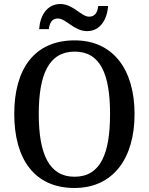

<svg xmlns="http://www.w3.org/2000/svg" viewBox="-20 -926 742 956"><path d="M414 -771C479 -771 514 -830 518 -896H469C466 -869 456 -843 424 -843C384 -843 345 -906 280 -906C213 -906 179 -846 175 -781H223C227 -808 236 -834 268 -834C309 -834 348 -771 414 -771ZM351 10C543 10 650 -137 650 -358C650 -580 543 -725 352 -725C149 -725 51 -580 51 -359C51 -137 149 10 351 10ZM351 -46C223 -46 173 -162 173 -358C173 -555 223 -669 352 -669C481 -669 528 -555 528 -358C528 -162 481 -46 351 -46Z"/></svg>

Font: Noto Serif Hebrew SemiCondensed Medium
Style: Regular
Weight: 500
Width: 4
Designer: Monotype Design Team
Foundry: Monotype Imaging Inc.
Version: Version 2.004